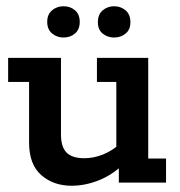

<svg xmlns="http://www.w3.org/2000/svg" viewBox="-20 -584 577 614"><path d="M209 10Q151 10 112 -24Q73 -58 73 -128V-322H6V-399H175V-154Q175 -114 193 -96Q211 -78 250 -78Q279 -78 309.5 -90Q340 -102 371 -130L352 -97V-322H290V-399H454V-77H511V0H360V-61L380 -64Q342 -26 297.5 -8Q253 10 209 10ZM183 -464Q162 -464 146.5 -477Q131 -490 131 -514Q131 -538 146.5 -551Q162 -564 183 -564Q205 -564 220 -551Q235 -538 235 -514Q235 -490 220 -477Q205 -464 183 -464ZM345 -464Q324 -464 308.5 -476.5Q293 -489 293 -513Q293 -538 308.5 -551Q324 -564 345 -564Q366 -564 381.5 -551Q397 -538 397 -513Q397 -489 381.5 -476.5Q366 -464 345 -464Z"/></svg>

Font: Rokkitt SemiBold SemiBold
Style: Regular
Weight: 600
Version: Version 3.103